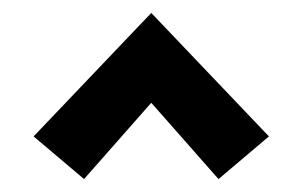

<svg xmlns="http://www.w3.org/2000/svg" viewBox="-20 -687 468 297"><path d="M110 -410 32 -476 214 -667 396 -476 318 -410 214 -528Z"/></svg>

Font: EauTest
Style: Bold
Weight: 700
Designer: Christian Thalmann (Catharsis Fonts)
Version: Version 0.001;PS 000.001;hotconv 1.0.88;makeotf.lib2.5.64775